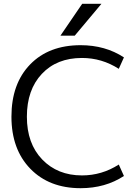

<svg xmlns="http://www.w3.org/2000/svg" viewBox="-20 -977 735 1007"><path d="M372 -790H297L411 -957H512ZM410 -673Q278 -673 199.5 -589.5Q121 -506 121 -365Q121 -224 201.5 -140.5Q282 -57 410 -57Q514 -57 603 -114L630 -54Q532 10 403 10Q238 10 139 -92Q40 -194 40 -365Q40 -538 138 -639Q236 -740 403 -740Q532 -740 630 -676L603 -616Q514 -673 410 -673Z"/></svg>

Font: Mplus 1p
Style: Regular
Weight: 400
Version: Version 1.061